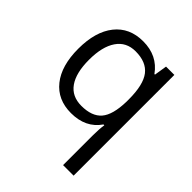

<svg xmlns="http://www.w3.org/2000/svg" viewBox="-216 -675 1045 1045"><g transform="rotate(45 306.5 -152.5)"><path d="M288.1 -58.1Q369.1 -58.1 406.2 -101.6Q443.4 -145 445.8 -248V-266.1Q445.8 -378.4 407.7 -427.7Q369.6 -477.1 287.1 -477.1Q215.8 -477.1 178 -421.6Q140.1 -366.2 140.1 -265.1Q140.1 -164.1 177.5 -111.1Q214.8 -58.1 288.1 -58.1ZM275.9 9.8Q172.4 9.8 114.3 -63Q56.2 -135.7 56.2 -266.1Q56.2 -397.5 114.7 -471.2Q173.3 -544.9 277.8 -544.9Q387.7 -544.9 446.8 -461.9H451.2L462.9 -535.2H526.9V240.2H445.8V11.2Q445.8 -37.6 451.2 -71.8H444.8Q388.7 9.8 275.9 9.8Z"/></g></svg>

Font: f06896923
Style: Regular
Weight: 400
Foundry: Ascender Corporation
Version: Version 1.10